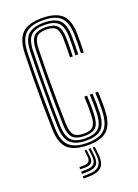

<svg xmlns="http://www.w3.org/2000/svg" viewBox="-143 -668 627 871"><g transform="rotate(-20 170.0 -232.5)"><path d="M175.8 6.8Q112.2 6.8 80.9 -20Q49.5 -46.8 47.2 -114.5Q45.8 -163.5 45.1 -229.2Q44.5 -295 45.1 -362.5Q45.8 -430 47.5 -484Q49.8 -549.2 79.1 -578Q108.5 -606.8 175 -606.8Q239.2 -606.8 269.8 -579.6Q300.2 -552.5 301.5 -486.2Q301.8 -468 301.8 -443.4Q301.8 -418.8 300.5 -395.5H287.2Q288.5 -416.8 288.6 -441.1Q288.8 -465.5 288.2 -485.8Q287 -545 260.9 -570.4Q234.8 -595.8 175 -595.8Q114.5 -595.8 88.6 -569.1Q62.8 -542.5 60.8 -483.2Q59 -428.5 58.5 -362.2Q58 -296 58.5 -231.1Q59 -166.2 60.5 -115.5Q62.2 -54.5 90.1 -29.4Q118 -4.2 175.8 -4.2Q234.5 -4.2 260.2 -29.6Q286 -55 288.2 -115Q289 -134.5 288.9 -155.6Q288.8 -176.8 287.2 -206H300.5Q301.8 -182.8 302.1 -161.2Q302.5 -139.8 301.5 -114.5Q299 -49.8 270.2 -21.5Q241.5 6.8 175.8 6.8ZM175.8 -15.5Q123.5 -15.5 99.4 -38.9Q75.2 -62.2 73.8 -116Q72.2 -169.5 71.8 -236.4Q71.2 -303.2 71.8 -368.5Q72.2 -433.8 73.8 -482.5Q75.8 -540.8 100.5 -562.6Q125.2 -584.5 175 -584.5Q227.2 -584.5 250.6 -562.1Q274 -539.8 275 -485.2Q275.2 -467.5 275.2 -444.2Q275.2 -421 274 -395.5H260.8Q262 -422 262 -445.5Q262 -469 261.8 -485Q261 -534.8 240.4 -554.1Q219.8 -573.5 175 -573.5Q131.2 -573.5 110 -554Q88.8 -534.5 87 -481.8Q86 -451.2 85.4 -407Q84.8 -362.8 84.4 -312.2Q84 -261.8 84.5 -211.5Q85 -161.2 86.2 -118.8Q88 -67 109 -46.8Q130 -26.5 175.8 -26.5Q220.5 -26.5 240.2 -46.2Q260 -66 261.8 -115.5Q262.5 -134 262.4 -155.1Q262.2 -176.2 260.8 -206H274Q275.5 -174.5 275.6 -154.4Q275.8 -134.2 275 -115.5Q272.8 -61 250.5 -38.2Q228.2 -15.5 175.8 -15.5ZM175.8 -37.8Q136.5 -37.8 118.9 -55.2Q101.2 -72.8 100 -119Q98.5 -169.5 98.1 -233.6Q97.8 -297.8 98.2 -362.8Q98.8 -427.8 100.2 -481Q101.8 -527.5 119.2 -544.9Q136.8 -562.2 175 -562.2Q214.2 -562.2 231.1 -545Q248 -527.8 248.5 -484Q248.8 -466.2 248.8 -444.4Q248.8 -422.5 247.5 -395.5H234.2Q235.5 -423.2 235.5 -445.1Q235.5 -467 235.2 -483.8Q234.8 -520.5 221.9 -535.9Q209 -551.2 175 -551.2Q142.2 -551.2 128.4 -536Q114.5 -520.8 113.5 -480.5Q112.2 -433 111.6 -371.2Q111 -309.5 111.4 -243.8Q111.8 -178 113.5 -118.8Q114.5 -80 128.1 -64.4Q141.8 -48.8 175.8 -48.8Q209.2 -48.8 221.8 -64.2Q234.2 -79.8 235.2 -117.2Q235.8 -136.8 235.8 -156.4Q235.8 -176 234.2 -206H247.5Q249 -176.8 249.1 -155.4Q249.2 -134 248.5 -117Q247 -73 230.9 -55.4Q214.8 -37.8 175.8 -37.8ZM191 23.5H201L205 59.2Q210 103.5 191.6 122.8Q173.2 142 125.5 142H104.2V131H125.5Q167.2 131 183.2 114.2Q199.2 97.5 195 59.2ZM151.5 23.5H161L165 55.5Q168 78 158.9 87.8Q149.8 97.5 125.5 97.5H104.2V86.8H125.5Q158.8 86.8 155.2 55.5ZM171 23.5H181L185 57.2Q189.2 90.8 175.4 105.2Q161.5 119.8 125.5 119.8H104.2V108.8H125.5Q155.2 108.8 166.8 96.8Q178.2 84.8 175 57.2Z"/></g></svg>

Font: Big Shoulders Inline Display
Style: Regular
Weight: 400
Designer: Patric King
Foundry: XO Type Co
Version: Version 1.000